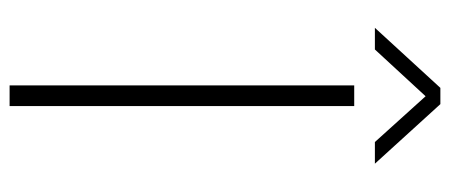

<svg xmlns="http://www.w3.org/2000/svg" viewBox="-282 -632 915 390"><g transform="rotate(90 175.0 -437.5)"><path d="M154 -700H196V0H154ZM159 -875H192L313 -742H269L176 -845L81 -742H37Z"/></g></svg>

Font: Krub ExtraLight
Style: Regular
Weight: 275
Designer: Ekaluck Peanpanawate
Foundry: Cadson Demak Co.,Ltd.
Version: Version 1.000; ttfautohint (v1.6)